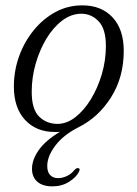

<svg xmlns="http://www.w3.org/2000/svg" viewBox="-20 -472 500 699"><path d="M280 -452.5Q349 -452.5 389.8 -408.8Q430.5 -365 430.5 -287Q430.5 -190.5 384.2 -117.5Q338 -44.5 265.5 -8.5Q211 19 181.5 58Q152 97 152 132.5Q152 154.5 162.8 165.5Q173.5 176.5 191 176.5Q207 176.5 223.2 169Q239.5 161.5 251 147Q258.5 139 264.5 140Q274 141.5 267 154Q257.5 173.5 231.2 190Q205 206.5 171 206.5Q135 206.5 115.8 189.5Q96.5 172.5 96.5 142.5Q96.5 109.5 121 74.5Q145.5 39.5 198 8Q192 8.5 187.8 8.5Q183.5 8.5 179.5 8.5Q112 8.5 71.2 -35.5Q30.5 -79.5 30.5 -157Q30.5 -213.5 49.2 -266.2Q68 -319 102 -361Q136 -403 181.2 -427.8Q226.5 -452.5 280 -452.5ZM189.5 -21Q223 -21 254.5 -45.5Q286 -70 311 -111Q336 -152 350.8 -202.2Q365.5 -252.5 365.5 -304.5Q365.5 -367 339 -394.5Q312.5 -422 276.5 -422Q239 -422 206 -396.8Q173 -371.5 148.2 -330Q123.5 -288.5 109.5 -238.8Q95.5 -189 95.5 -139.5Q95 -75 122 -48Q149 -21 189.5 -21Z"/></svg>

Font: Fraunces 72pt Soft Light
Style: Italic
Weight: 300
Italic angle: -16°
Version: Version 1.000;[b76b70a41]